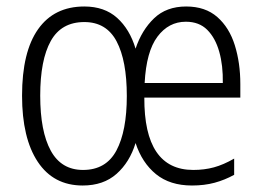

<svg xmlns="http://www.w3.org/2000/svg" viewBox="-20 -562 809 592"><path d="M554 -542Q613 -542 650 -509.5Q687 -477 704 -422.5Q721 -368 721 -303V-261H425Q424 -38 576 -38Q610 -38 639.5 -46Q669 -54 702 -73V-23Q673 -7 641.5 1.5Q610 10 572 10Q504 10 461 -25Q418 -60 398 -121Q380 -62 339.5 -26Q299 10 235 10Q145 10 96.5 -63Q48 -136 48 -267Q48 -402 97.5 -472Q147 -542 240 -542Q302 -542 341 -507Q380 -472 398 -412Q417 -469 455 -505.5Q493 -542 554 -542ZM553 -495Q500 -495 465.5 -449Q431 -403 426 -306H667Q668 -360 656 -402.5Q644 -445 619 -470Q594 -495 553 -495ZM240 -494Q169 -494 136.5 -435.5Q104 -377 104 -267Q104 -157 136.5 -97.5Q169 -38 236 -38Q307 -38 339 -98Q371 -158 371 -266Q371 -375 339.5 -434.5Q308 -494 240 -494Z"/></svg>

Font: Noto Sans Tamil Condensed Light
Style: Regular
Weight: 300
Width: 3
Designer: Jelle Bosma - Monotype Design Team
Foundry: Monotype Imaging Inc.
Version: Version 2.004; ttfautohint (v1.8.4.7-5d5b)